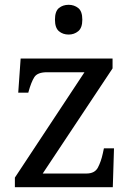

<svg xmlns="http://www.w3.org/2000/svg" viewBox="-20 -780 551 800"><path d="M42 0V-40L332 -479H176Q136 -479 123 -458.5Q110 -438 99 -398L98 -394H56L66 -536H449V-495L158 -57H340Q375 -57 388 -82Q401 -107 408 -139L413 -162H455L450 0ZM266 -636Q242 -636 225.5 -650Q209 -664 209 -698Q209 -733 225.5 -746.5Q242 -760 266 -760Q289 -760 306 -746.5Q323 -733 323 -698Q323 -664 306 -650Q289 -636 266 -636Z"/></svg>

Font: Noto Serif Old Uyghur
Style: Regular
Weight: 400
Designer: Lewis McGuffie
Foundry: Google LLC
Version: Version 1.003; ttfautohint (v1.8.4.7-5d5b)